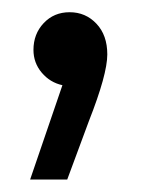

<svg xmlns="http://www.w3.org/2000/svg" viewBox="-20 -137 246 311"><path d="M28.8 153.8 81.1 1Q61 -3.4 47.6 -19.3Q34.2 -35.2 34.2 -56.2Q34.2 -82 50.8 -99.6Q67.4 -117.2 92.8 -117.2Q118.7 -117.2 136.2 -98.6Q153.8 -80.1 153.8 -48.8Q153.8 -16.6 124 59.1L88.9 153.8Z"/></svg>

Font: Lumene Sans Medium
Style: Regular
Weight: 500
Designer: Deni Anggara
Version: Version 1.003;Glyphs 3.1.2 (3151)